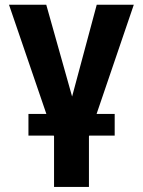

<svg xmlns="http://www.w3.org/2000/svg" viewBox="-20 -565 587 789"><path d="M17 -545.5H170.1L276.3 -168.3L377.5 -545.5H529.8L345.5 -4.6V203.1H202.1V-4.6ZM96.9 -7.8V-96.9H451.3V-7.8Z"/></svg>

Font: Inter UI
Style: Bold
Weight: 700
Designer: Rasmus Andersson
Foundry: rsms
Version: 3.2;8d6f07862